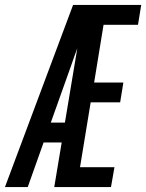

<svg xmlns="http://www.w3.org/2000/svg" viewBox="-48 -755 590 775"><path d="M-28 0 247 -735H522L509 -655H370L332 -422H450L437 -342H318L275 -80H414L400 0H171L201 -180H128L64 0ZM157 -260H214L264 -560Q257 -542 251 -524.5Q245 -507 239 -490Z"/></svg>

Font: Iosevka SS04 Medium
Style: Italic
Weight: 500
Italic angle: -9°
Monospace: yes
Designer: Belleve Invis
Foundry: Belleve Invis
Version: Version 19.0.0; ttfautohint (v1.8.4)